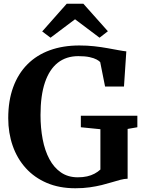

<svg xmlns="http://www.w3.org/2000/svg" viewBox="-20 -995 764 1026"><path d="M382.5 11Q297 11 230.2 -17.5Q163.5 -46 117.5 -97Q71.5 -148 47.8 -216.2Q24 -284.5 24 -363.5Q24 -457 50.5 -529.2Q77 -601.5 126.5 -651.2Q176 -701 246.2 -726.5Q316.5 -752 404 -752Q445.5 -752 483.8 -747.8Q522 -743.5 555 -737.5Q588 -731.5 613.8 -726.8Q639.5 -722 655 -720.5L642.5 -532.5H541.5L515.5 -663Q510 -669.5 496.2 -677Q482.5 -684.5 458.5 -689.8Q434.5 -695 398.5 -695Q334 -695 289 -659.8Q244 -624.5 220.2 -554.5Q196.5 -484.5 196.5 -380Q196.5 -311.5 208 -251Q219.5 -190.5 243.8 -145Q268 -99.5 305.8 -73.5Q343.5 -47.5 396 -47.5Q423 -47.5 445.2 -52.5Q467.5 -57.5 485.2 -67Q503 -76.5 516.5 -89V-304.5L412 -315V-376.5H714V-315L662 -306V-40Q643.5 -39.5 622.8 -34Q602 -28.5 577.5 -21Q553 -13.5 523.8 -6.2Q494.5 1 459.5 6Q424.5 11 382.5 11ZM250 -793.5 205.5 -827 336.5 -975H425.5L556.5 -828L512 -793.5L381 -892Z"/></svg>

Font: Merriweather 36pt
Style: Bold
Weight: 700
Designer: Eben Sorkin
Foundry: Eben Sorkin
Version: Version 2.100